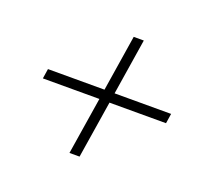

<svg xmlns="http://www.w3.org/2000/svg" viewBox="-91 -642 782 715"><g transform="rotate(20 300.0 -284.0)"><path d="M248 -40 284 -267H60L66 -306H290L325 -528H365L330 -306H554L548 -267H324L288 -40Z"/></g></svg>

Font: Nunito Sans 12pt ExtraLight
Style: Italic
Weight: 200
Italic angle: -9°
Designer: Vernon Adams
Foundry: Vernon Adams
Version: Version 3.101;gftools[0.9.27]